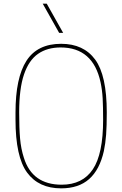

<svg xmlns="http://www.w3.org/2000/svg" viewBox="-20 -1026 670 1052"><path d="M326 -846ZM326 -846H304L214 -1006H236ZM315 6Q192 6 128.5 -80.5Q65 -167 65 -370V-410Q65 -600 125 -693Q185 -786 315 -786Q438 -786 501.5 -699.5Q565 -613 565 -410Q565 -336 561.5 -288.5Q558 -241 549 -198Q526 -96 468.5 -45Q411 6 315 6ZM318 -14Q432 -14 488.5 -98Q545 -182 545 -370Q545 -441 542.5 -487Q540 -533 531 -575Q490 -766 312 -766Q239 -766 188.5 -731Q138 -696 111.5 -618Q85 -540 85 -410Q85 -324 90 -267Q95 -210 111 -161Q157 -14 318 -14Z"/></svg>

Font: Tanohe Sans Thin
Style: Regular
Weight: 100
Designer: Village Type and Design LLC & Cristiano Sobral
Foundry: Cooper Hewitt Smithsonian Design Museum
Version: Version 1.00;September 29, 2021;FontCreator 13.0.0.2655 64-b